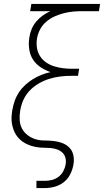

<svg xmlns="http://www.w3.org/2000/svg" viewBox="-20 -755 540 980"><path d="M166 205V168H209Q227 168 245 163.5Q263 159 278.5 147.5Q294 136 303 119Q312 102 315 84Q318 67 314 51Q310 35 298.5 24Q287 13 271 7.5Q255 2 238 0.5Q221 -1 204 -1Q187 -1 170.5 -3.5Q154 -6 138.5 -11Q123 -16 109 -23.5Q95 -31 83 -42Q71 -53 62.5 -66Q54 -79 48.5 -94.5Q43 -110 40.5 -126.5Q38 -143 39 -160Q40 -177 43 -194Q47 -217 55 -240Q63 -263 76.5 -283.5Q90 -304 108.5 -321Q127 -338 148 -351Q169 -364 192 -373Q215 -382 238 -387Q211 -396 187 -412Q163 -428 148 -451.5Q133 -475 129 -505Q125 -535 130 -565Q133 -586 141.5 -606.5Q150 -627 164.5 -644.5Q179 -662 198 -675.5Q217 -689 237 -698H134L140 -735H491L485 -698H402Q378 -698 354.5 -696Q331 -694 307 -688Q283 -682 259.5 -671.5Q236 -661 216.5 -644.5Q197 -628 185 -605.5Q173 -583 169 -559Q165 -535 168.5 -511.5Q172 -488 184 -469Q196 -450 214.5 -437Q233 -424 255 -417Q277 -410 300.5 -407Q324 -404 348 -404H384L378 -368H342Q315 -368 287 -364.5Q259 -361 231.5 -352.5Q204 -344 178 -329Q152 -314 131.5 -292.5Q111 -271 99 -244Q87 -217 83 -189Q79 -166 80.5 -142Q82 -118 92.5 -98.5Q103 -79 120.5 -65.5Q138 -52 159.5 -45Q181 -38 205 -38Q229 -38 252.5 -35.5Q276 -33 297.5 -25Q319 -17 334.5 -1Q350 15 354.5 38Q359 61 355 84Q351 109 339 133.5Q327 158 306 174.5Q285 191 259.5 198Q234 205 209 205Z"/></svg>

Font: Iosevka Slab XLtObl
Style: Regular
Weight: 200
Italic angle: -9°
Monospace: yes
Designer: Belleve Invis
Foundry: Belleve Invis
Version: Version 11.1.1; ttfautohint (v1.8.3)